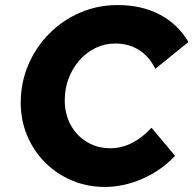

<svg xmlns="http://www.w3.org/2000/svg" viewBox="-20 -729 765 759"><path d="M395 10Q325 10 264.5 -15.5Q204 -41 158.5 -86.5Q113 -132 87.5 -192.5Q62 -253 62 -323Q62 -403 92 -473Q122 -543 174.5 -596Q227 -649 296.5 -679Q366 -709 445 -709Q540 -709 611.5 -671.5Q683 -634 725 -563L594 -457Q569 -507 528.5 -532Q488 -557 436 -557Q394 -557 358 -539.5Q322 -522 294.5 -491Q267 -460 251.5 -419.5Q236 -379 236 -332Q236 -278 259.5 -235Q283 -192 324 -167.5Q365 -143 416 -143Q460 -143 501 -163.5Q542 -184 579 -224L672 -113Q619 -56 544.5 -23Q470 10 395 10Z"/></svg>

Font: Red Hat Text
Style: Italic
Weight: 300
Italic angle: -12°
Designer: Pentagram, MCKL
Foundry: Pentagram, MCKL
Version: Version 1.023